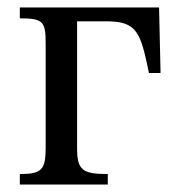

<svg xmlns="http://www.w3.org/2000/svg" viewBox="-20 -493 469 513"><path d="M268 0V-28C201 -28 186 -38 186 -97V-436H266C348 -436 356 -403 378 -298H409L405 -473H33V-444C96 -444 102 -435 102 -376V-98C102 -39 91 -28 33 -28V0Z"/></svg>

Font: STIX Two Text
Style: Regular
Weight: 400
Designer: Ross Mills, John Hudson & Paul Hanslow, Tiro Typeworks Ltd; with prior portions MicroPress Inc., and Coen Hoffman.
Foundry: Tiro Typeworks Ltd
Version: Version 2.13 b171